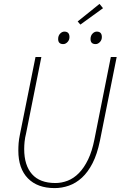

<svg xmlns="http://www.w3.org/2000/svg" viewBox="-20 -952 640 984"><path d="M260 12Q172 12 123 -38Q74 -88 74 -180Q74 -200 75.5 -219Q77 -238 82 -262L162 -660H192L114 -270Q108 -246 106 -226Q104 -206 104 -188Q104 -105 144 -59.5Q184 -14 264 -14Q296 -14 327 -26Q358 -38 384.5 -65Q411 -92 431.5 -134.5Q452 -177 464 -238L548 -660H578L492 -230Q478 -162 454.5 -116Q431 -70 400 -41.5Q369 -13 333 -0.5Q297 12 260 12ZM304 -726Q278 -726 278 -752Q278 -769 288 -779.5Q298 -790 310 -790Q336 -790 336 -762Q336 -747 326 -736.5Q316 -726 304 -726ZM470 -726Q444 -726 444 -752Q444 -769 454 -779.5Q464 -790 476 -790Q502 -790 502 -762Q502 -747 492 -736.5Q482 -726 470 -726ZM392 -826 378 -842 490 -932 508 -910Z"/></svg>

Font: Source Code Pro ExtraLight
Style: Italic
Weight: 200
Italic angle: -11°
Monospace: yes
Designer: Paul D. Hunt, Teo Tuominen
Foundry: Adobe Systems Incorporated
Version: Version 1.050;PS 1.000;hotconv 16.6.51;makeotf.lib2.5.65220